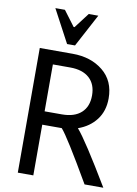

<svg xmlns="http://www.w3.org/2000/svg" viewBox="-99 -984 747 1048"><g transform="rotate(10 274.5 -460.0)"><path d="M161 -281V0H75V-691H257Q359 -691 426 -636.5Q493 -582 493 -485Q493 -415 456 -366.5Q419 -318 356 -296Q408 -236 549 0H445Q306 -240 269 -281ZM161 -355H257Q326 -355 363.5 -389Q401 -423 401 -485Q401 -547 363.5 -581Q326 -615 257 -615H161ZM242 -836 306 -920H359L262 -738H218L121 -920H174L237 -836Z"/></g></svg>

Font: Average Sans
Style: Regular
Weight: 400
Designer: Eduardo Rodriguez Tunni
Foundry: Eduardo Rodriguez Tunni
Version: Version 1.001